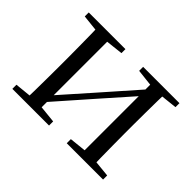

<svg xmlns="http://www.w3.org/2000/svg" viewBox="-108 -717 917 917"><g transform="rotate(45 350.5 -258.0)"><path d="M43.5 0V-27.8L151.7 -38.6H186.3L291.3 -27.8V0ZM410.9 0V-27.8L513.6 -38.6H548L656.2 -27.8V0ZM123.1 0Q124.3 -24.4 124.8 -65.3Q125.3 -106.3 125.8 -150.3Q126.3 -194.3 126.3 -228.5V-288.3Q126.3 -321.7 125.8 -365.7Q125.3 -409.7 124.8 -450.7Q124.3 -491.8 123.1 -516H204.7V0ZM182.1 -46.9 146.9 -65.8H158.3L335.2 -265.6L516 -470.9L549.7 -451H538.4L360.1 -249.4ZM495.1 0V-516H576.4Q575.4 -491.8 574.9 -450.7Q574.4 -409.7 573.9 -365.7Q573.4 -321.7 573.4 -288.3V-228.5Q573.4 -194.3 573.9 -150.3Q574.4 -106.3 574.9 -65.3Q575.4 -24.4 576.4 0ZM43.5 -489.1V-516H291.3V-489.1L187.1 -477.4H152.7ZM410.9 -489.1V-516H656.2V-489.1L548.8 -477.4H514.4Z"/></g></svg>

Font: Early Summer Mincho VF
Style: Regular
Weight: 250
Designer: GuiWonder
Version: Version 1.002